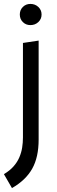

<svg xmlns="http://www.w3.org/2000/svg" viewBox="-45 -721 289 979"><path d="M152 -514V-9Q152 81 119 139.5Q86 198 16 238L-25 167Q5 149 24 127.5Q43 106 53.5 81.5Q64 57 68 31.5Q72 6 72 -20V-502ZM56 -647Q56 -670 71.5 -685.5Q87 -701 110 -701Q134 -701 150.5 -685.5Q167 -670 167 -647Q167 -624 150.5 -608.5Q134 -593 110 -593Q87 -593 71.5 -608.5Q56 -624 56 -647Z"/></svg>

Font: Actor
Style: Regular
Weight: 400
Designer: Thomas Junold
Foundry: Thomas Junold
Version: Version 1.001